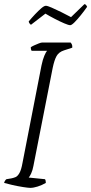

<svg xmlns="http://www.w3.org/2000/svg" viewBox="-24 -910 442 930"><path d="M123 0Q113 0 87.5 -4Q62 -8 35.5 -14Q9 -20 -4 -24Q-3 -30 1 -35.5Q5 -41 7 -42L31 -46Q41 -48 51 -52Q61 -56 70 -71.5Q79 -87 85 -121L177 -593Q183 -622 191 -640.5Q199 -659 204 -664H129Q125 -670 125 -681Q130 -685 141 -690Q152 -695 163.5 -699.5Q175 -704 180 -704H318Q321 -701 324 -695Q327 -689 326 -679L286 -666Q261 -658 250 -638.5Q239 -619 231 -580L138 -107Q134 -85 127 -70Q120 -55 115 -50L194 -42Q198 -36 198 -24Q179 -13 158.5 -6.5Q138 0 123 0ZM316 -788Q308 -788 287 -797Q266 -806 241 -819Q216 -832 196 -844L126 -790Q117 -796 115 -806Q129 -823 145.5 -840.5Q162 -858 176 -870Q190 -882 198 -882Q206 -882 226.5 -873Q247 -864 272.5 -851.5Q298 -839 320 -827L385 -890Q391 -889 393.5 -885Q396 -881 398 -877Q384 -857 367.5 -836.5Q351 -816 337 -802Q323 -788 316 -788Z"/></svg>

Font: Texturina 72pt 72pt Thin
Style: Italic
Weight: 100
Italic angle: -11°
Designer: Guillermo Torres Carreño
Foundry: Omnibus-Type
Version: Version 1.002; ttfautohint (v1.8.3)